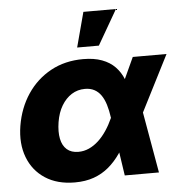

<svg xmlns="http://www.w3.org/2000/svg" viewBox="-53 -793 810 855"><g transform="rotate(-5 352.0 -365.5)"><path d="M247.6 11.7Q169.4 11.7 115.5 -23.4Q61.5 -58.6 38.1 -120.1Q14.6 -181.6 27.3 -260.3Q40.5 -339.8 81.5 -401.1Q122.6 -462.4 186.3 -497.3Q250 -532.2 331.5 -532.2Q380.4 -532.2 415.5 -519Q450.7 -505.9 473.6 -482.2Q496.6 -458.5 509.5 -426.3Q522.5 -394 527.3 -356H558.6L574.7 -280.8L624 0H471.2L432.1 -262.2Q427.7 -294.4 419.9 -319.8Q412.1 -345.2 399.9 -362.8Q387.7 -380.4 369.9 -389.9Q352.1 -399.4 328.1 -399.4Q294.9 -399.4 268.3 -382.6Q241.7 -365.7 223.4 -335.2Q205.1 -304.7 198.2 -262.2Q191.4 -219.2 197.8 -188Q204.1 -156.7 223.6 -139.6Q243.2 -122.6 274.9 -122.6Q299.8 -122.6 322.5 -132.8Q345.2 -143.1 365 -161.4Q384.8 -179.7 401.6 -204.8Q418.5 -230 431.6 -259.3L552.7 -522.5H703.6L569.8 -259.3L526.4 -172.4H494.6Q475.1 -131.8 451.7 -97.9Q428.2 -64 399.2 -39.6Q370.1 -15.1 332.8 -1.7Q295.4 11.7 247.6 11.7ZM309.6 -585.9 351.1 -741.7H496.6L406.7 -585.9Z"/></g></svg>

Font: Inter 28pt ExtraBold
Style: Italic
Weight: 800
Italic angle: -9.3988°
Designer: Rasmus Andersson
Foundry: rsms
Version: Version 4.001;git-66647c0bb